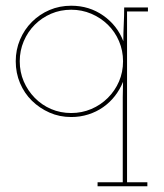

<svg xmlns="http://www.w3.org/2000/svg" viewBox="-20 -401 572 671"><path d="M495 250H321V236H409V-61Q409 -75 409.5 -88Q410 -101 410 -115Q399 -88 381.5 -65.5Q364 -43 340.5 -26.5Q317 -10 288.5 -1Q260 8 229 8Q188 8 153 -7.5Q118 -23 91.5 -49Q65 -75 50 -110.5Q35 -146 35 -187Q35 -227 50 -262.5Q65 -298 91.5 -324.5Q118 -351 153 -366Q188 -381 229 -381Q292 -381 341 -346.5Q390 -312 411 -257Q411 -286 412.5 -316Q414 -346 414 -375H497V-361H424V236H495ZM229 -367Q191 -367 158.5 -353Q126 -339 101.5 -314.5Q77 -290 63 -257Q49 -224 49 -187Q49 -149 63 -116.5Q77 -84 101.5 -59Q126 -34 158.5 -20Q191 -6 229 -6Q266 -6 299 -20Q332 -34 357 -59Q382 -84 396 -116.5Q410 -149 410 -187Q410 -224 396 -257Q382 -290 357 -314.5Q332 -339 299 -353Q266 -367 229 -367Z"/></svg>

Font: Josefin Slab Thin
Style: Regular
Weight: 100
Designer: Santiago Orozco
Foundry: Typemade
Version: Version 2.000